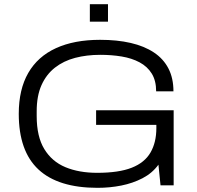

<svg xmlns="http://www.w3.org/2000/svg" viewBox="-20 -889 946 921"><path d="M448 12Q259 12 164.5 -76Q70 -164 70 -343Q70 -460 115.5 -539Q161 -618 248.5 -658Q336 -698 460 -698Q542 -698 607 -683Q672 -668 718 -637.5Q764 -607 788 -560.5Q812 -514 812 -451H729Q729 -502 708 -536Q687 -570 649.5 -590Q612 -610 563.5 -618Q515 -626 461 -626Q396 -626 340.5 -611.5Q285 -597 243.5 -564.5Q202 -532 179 -480.5Q156 -429 156 -355V-332Q156 -234 192.5 -174Q229 -114 294 -87Q359 -60 446 -60Q550 -60 612 -84.5Q674 -109 702 -157.5Q730 -206 730 -274V-290H441V-360H813V0H750L740 -99Q710 -58 663.5 -34Q617 -10 562 1Q507 12 448 12ZM411 -785V-869H498V-785Z"/></svg>

Font: Archivo SemiExpanded Light
Style: Regular
Weight: 300
Width: 6
Designer: Hector Gatti
Foundry: Omnibus-Type
Version: Version 2.001